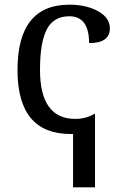

<svg xmlns="http://www.w3.org/2000/svg" viewBox="-20 -566 532 825"><path d="M283.2 9.8Q55.2 9.8 55.2 -265.1Q55.2 -545.9 277.8 -545.9Q351.1 -545.9 401.6 -517.8Q452.1 -489.7 452.1 -443.8Q452.1 -380.9 362.8 -380.9Q362.8 -496.1 277.8 -496.1Q210.4 -496.1 181.2 -439.9Q151.9 -383.8 151.9 -266.1Q151.9 -55.2 303.2 -55.2Q350.1 -55.2 386.2 -77.1H388.2V238.8H293.9V9.8Z"/></svg>

Font: Droid-TTFautohint Serif
Style: Regular
Weight: 400
Foundry: Ascender Corporation
Version: Version 1.00; ttfautohint (v1.00rc1.4-1a1c-dirty) -l 8 -r 50